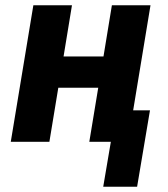

<svg xmlns="http://www.w3.org/2000/svg" viewBox="-20 -540 640 731"><path d="M502 171H373L402 0H320L354 -206H202L168 0H21L107 -520H254L222 -325H374L406 -520H553L487 -120H551Z"/></svg>

Font: Iosevka Aile Heavy Oblique
Style: Regular
Weight: 900
Italic angle: -9°
Designer: Belleve Invis
Foundry: Belleve Invis
Version: Version 31.1.0; ttfautohint (v1.8.4)